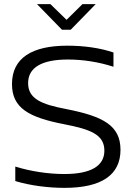

<svg xmlns="http://www.w3.org/2000/svg" viewBox="-20 -900 625 929"><path d="M529 -577V-646C465 -668 386 -679 306 -679C134 -679 38 -619 38 -493C38 -377 120 -332 290 -299C420 -274 485 -248 485 -171C485 -97 420 -58 291 -58C213 -58 128 -71 54 -94V-24C126 -2 214 9 292 9C472 9 563 -54 563 -175C563 -293 479 -337 302 -372C180 -395 116 -422 116 -498C116 -573 182 -612 308 -612C379 -612 455 -601 529 -577ZM159 -880 280 -756H322L443 -880H379L302 -804L224 -880Z"/></svg>

Font: LT Wave Text Light
Style: Regular
Weight: 300
Designer: Daniel Lyons
Version: Version 2.5 (Glyphs App)